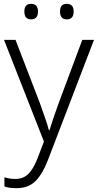

<svg xmlns="http://www.w3.org/2000/svg" viewBox="-20 -740 510 1001"><path d="M1 -532H61L188 -202Q204 -157 216 -122.5Q228 -88 235 -61H238Q253 -111 285 -200L409 -532H470L230 94Q203 165 166 203Q129 241 66 241Q47 241 31.5 239Q16 237 3 232V184Q15 188 29 190.5Q43 193 59 193Q101 193 127.5 167Q154 141 175 87L209 -2ZM107 -680Q107 -720 142 -720Q178 -720 178 -680Q178 -639 142 -639Q107 -639 107 -680ZM293 -680Q293 -720 328 -720Q364 -720 364 -680Q364 -639 328 -639Q293 -639 293 -680Z"/></svg>

Font: Noto Sans Canadian Aboriginal Light
Style: Regular
Weight: 300
Designer: Monotype Design Team, Typotheque's Kevin King
Foundry: Monotype Imaging Inc.
Version: Version 2.004; ttfautohint (v1.8.4.7-5d5b)